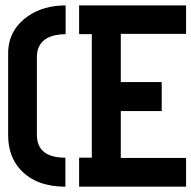

<svg xmlns="http://www.w3.org/2000/svg" viewBox="-20 -704 722 724"><path d="M10.7 -194.3V-502Q10.7 -590.8 85 -642.6Q143.6 -683.6 227.5 -683.6V-575.2Q138.7 -574.2 122.1 -514.6Q119.1 -502.9 119.1 -491.2V-194.3Q120.1 -109.4 226.6 -109.4V0Q118.2 0 58.6 -62.5Q10.7 -113.3 10.7 -194.3ZM278.3 0V-109.4H326.2V-575.2H278.3V-683.6H681.6V-576.2H435.5V-394.5H589.8V-285.2H435.5V-108.4H681.6V0Z"/></svg>

Font: Post No Bills Colombo
Style: Bold
Weight: 700
Designer: Kosala Senevirathne, Siva Puranthara, Lasantha Premarathna, Tharique Azeez
Foundry: Mooniak
Version: Version 1.220 ; ttfautohint (v1.6)